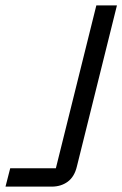

<svg xmlns="http://www.w3.org/2000/svg" viewBox="-58 -695 455 715"><path d="M-37.5 0 -20 -68.3H150L300.8 -675H377.5L228.3 -75Q219.2 -36.7 194.2 -18.3Q169.2 0 134.2 0Z"/></svg>

Font: Funnel Sans Light Light
Style: Italic
Weight: 300
Italic angle: -14.036°
Version: Version 1.000